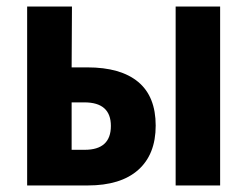

<svg xmlns="http://www.w3.org/2000/svg" viewBox="-20 -567 756 587"><path d="M63 0V-547H200L199 -361H247Q349 -361 402.5 -316.5Q456 -272 456 -183Q456 -95 402.5 -47.5Q349 0 248 0ZM517 0V-547H653V0ZM199 -109H239Q319 -109 319 -182Q319 -254 238 -254H199Z"/></svg>

Font: Noto Sans Condensed
Style: Bold
Weight: 700
Width: 3
Designer: Monotype Design Team
Foundry: Monotype Imaging Inc.
Version: Version 2.013; ttfautohint (v1.8.4.7-5d5b)